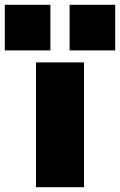

<svg xmlns="http://www.w3.org/2000/svg" viewBox="-91 -780 500 800"><path d="M59 0V-520H259V0ZM199 -570V-760H389V-570ZM-71 -570V-760H119V-570Z"/></svg>

Font: M PLUS 1 Thin Black
Style: Regular
Weight: 900
Version: Version 1.001